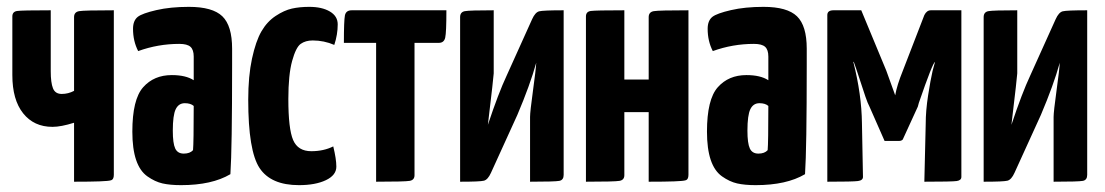

<svg xmlns="http://www.w3.org/2000/svg" viewBox="-20 -530 3222 560"><path d="M312 -20Q312 -6 303 -4Q291 0 196 0V-172Q158 -160 133 -160Q79 -160 47.5 -199.5Q16 -239 16 -311V-480Q16 -481 16 -482Q16 -496 30 -498Q44 -500 128 -500V-322Q128 -289 134.5 -272.5Q141 -256 160 -256Q179 -256 196 -265V-480Q196 -495 211 -497.5Q226 -500 312 -500Z M368 -446Q368 -470 382 -481Q395 -491 436 -500.5Q477 -510 531 -510Q600 -510 628.5 -482.5Q657 -455 657 -388V-341Q657 -96 652 -22Q598 10 508 10Q476 10 454 5Q432 0 410 -15.5Q388 -31 377 -63.5Q366 -96 366 -146Q366 -240 397.5 -275.5Q429 -311 481 -311Q522 -311 545 -296V-365Q545 -385 535.5 -393.5Q526 -402 503 -402Q441 -402 383 -381Q368 -410 368 -446ZM545 -221Q536 -229 519 -229Q501 -229 492.5 -211.5Q484 -194 484 -149Q484 -112 491 -97Q498 -82 516 -82Q534 -82 543 -92Q545 -114 545 -221Z M965 -459Q965 -429 955 -399Q925 -412 892 -412Q871 -412 857 -402Q843 -392 832 -352Q821 -312 821 -241Q821 -154 835 -121.5Q849 -89 888 -89Q924 -89 952 -103Q961 -66 961 -44Q961 -19 930.5 -4.5Q900 10 852 10Q770 10 737 -40Q704 -90 704 -239Q704 -308 715 -359Q726 -410 742.5 -438.5Q759 -467 784 -483.5Q809 -500 831.5 -505Q854 -510 882 -510Q919 -510 942 -496.5Q965 -483 965 -459Z M1189 -405V-20V-19Q1189 -5 1175 -2.5Q1161 0 1077 0V-405H983Q983 -470 986 -485Q989 -500 1006 -500H1282Q1282 -435 1278.5 -420Q1275 -405 1260 -405Z M1532 -474Q1541 -494 1552.5 -497Q1564 -500 1624 -500V-20Q1624 -5 1611.5 -2.5Q1599 0 1526 0V-189Q1526 -204 1534.5 -265.5Q1543 -327 1544 -347Q1526 -282 1489 -195L1412 -26Q1403 -6 1391.5 -3Q1380 0 1322 0V-480Q1322 -495 1336 -497.5Q1350 -500 1420 -500V-316Q1420 -309 1403 -166Q1434 -259 1458 -310Z M1988 -20Q1988 -6 1979 -4Q1967 0 1872 0V-203H1801V-20V-19Q1801 -5 1787 -2.5Q1773 0 1689 0V-480Q1689 -481 1689 -482Q1689 -496 1703 -498Q1717 -500 1801 -500V-298H1872V-480Q1872 -495 1887 -497.5Q1902 -500 1988 -500Z M2044 -446Q2044 -470 2058 -481Q2071 -491 2112 -500.5Q2153 -510 2207 -510Q2276 -510 2304.5 -482.5Q2333 -455 2333 -388V-341Q2333 -96 2328 -22Q2274 10 2184 10Q2152 10 2130 5Q2108 0 2086 -15.5Q2064 -31 2053 -63.5Q2042 -96 2042 -146Q2042 -240 2073.5 -275.5Q2105 -311 2157 -311Q2198 -311 2221 -296V-365Q2221 -385 2211.5 -393.5Q2202 -402 2179 -402Q2117 -402 2059 -381Q2044 -410 2044 -446ZM2221 -221Q2212 -229 2195 -229Q2177 -229 2168.5 -211.5Q2160 -194 2160 -149Q2160 -112 2167 -97Q2174 -82 2192 -82Q2210 -82 2219 -92Q2221 -114 2221 -221Z M2393 -486Q2393 -500 2411 -500H2492L2565 -324L2591 -252Q2596 -281 2613 -323L2676 -486Q2683 -500 2695 -500H2784V-14Q2784 -4 2770.5 -2Q2757 0 2676 0L2680 -169Q2680 -207 2687 -252Q2694 -297 2700 -323L2707 -349Q2701 -349 2660 -230L2657 -219L2613 -123Q2609 -119 2603 -119H2560L2516 -219Q2511 -228 2504 -248.5Q2497 -269 2486.5 -301.5Q2476 -334 2470 -350L2469 -349Q2493 -254 2494 -171L2497 -14Q2497 -4 2482.5 -2Q2468 0 2393 0Z M3059 -474Q3068 -494 3079.5 -497Q3091 -500 3151 -500V-20Q3151 -5 3138.5 -2.5Q3126 0 3053 0V-189Q3053 -204 3061.5 -265.5Q3070 -327 3071 -347Q3053 -282 3016 -195L2939 -26Q2930 -6 2918.5 -3Q2907 0 2849 0V-480Q2849 -495 2863 -497.5Q2877 -500 2947 -500V-316Q2947 -309 2930 -166Q2961 -259 2985 -310Z"/></svg>

Font: Yanone Kaffeesatz Bold
Style: Regular
Weight: 700
Designer: Yanone (Cyrillic: Daniel Pouzeot)
Foundry: Yanone
Version: Version 1.003;PS 001.003;hotconv 1.0.88;makeotf.lib2.5.64775